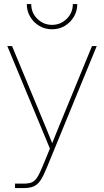

<svg xmlns="http://www.w3.org/2000/svg" viewBox="-20 -749 527 973"><path d="M56.2 204.1V181.6H99.1Q125 181.6 140.6 175.3Q156.2 168.9 168.5 150.1Q180.7 131.3 195.3 95.2L232.9 3.9L17.1 -515.6H41L187 -164.1Q201.7 -128.9 216.1 -93.8Q230.5 -58.6 244.6 -23.4Q258.8 -58.6 272.9 -93.8Q287.1 -128.9 301.8 -164.1L446.3 -515.6H470.2L216.3 103Q199.7 143.6 184.8 165.5Q169.9 187.5 150.1 195.8Q130.4 204.1 99.1 204.1ZM243.7 -600.6Q208 -600.6 179 -617.9Q149.9 -635.3 132.8 -664.3Q115.7 -693.4 115.7 -728.5H138.2Q138.2 -684.1 169.2 -653.6Q200.2 -623 243.7 -623Q287.1 -623 318.1 -653.6Q349.1 -684.1 349.1 -728.5H371.6Q371.6 -693.4 354.5 -664.3Q337.4 -635.3 308.6 -617.9Q279.8 -600.6 243.7 -600.6Z"/></svg>

Font: Inter Display Thin
Style: Regular
Weight: 100
Designer: Rasmus Andersson
Foundry: rsms
Version: Version 4.000;git-a52131595